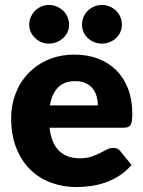

<svg xmlns="http://www.w3.org/2000/svg" viewBox="-20 -747 579 775"><path d="M25 0ZM281 -526.5Q332.5 -526.5 375.2 -510.5Q418 -494.5 448.8 -464Q479.5 -433.5 496.8 -389.2Q514 -345 514 -289Q514 -271.5 512.5 -260.5Q511 -249.5 507 -243Q503 -236.5 496.2 -234Q489.5 -231.5 479 -231.5H180Q187.5 -166.5 219.5 -137.2Q251.5 -108 302 -108Q329 -108 348.5 -114.5Q368 -121 383.2 -129Q398.5 -137 411.2 -143.5Q424 -150 438 -150Q456.5 -150 466 -136.5L511 -81Q487 -53.5 459.2 -36.2Q431.5 -19 402.2 -9.2Q373 0.5 343.8 4.2Q314.5 8 288 8Q233.5 8 185.8 -9.8Q138 -27.5 102.2 -62.5Q66.5 -97.5 45.8 -149.5Q25 -201.5 25 -270.5Q25 -322.5 42.8 -369Q60.5 -415.5 93.8 -450.5Q127 -485.5 174.2 -506Q221.5 -526.5 281 -526.5ZM284 -419.5Q239.5 -419.5 214.5 -394.2Q189.5 -369 181.5 -321.5H375Q375 -340 370.2 -357.5Q365.5 -375 354.8 -388.8Q344 -402.5 326.5 -411Q309 -419.5 284 -419.5ZM259 -647.5Q259 -631.5 252.5 -617.5Q246 -603.5 234.8 -593.2Q223.5 -583 208.8 -577Q194 -571 177 -571Q161 -571 146.8 -577Q132.5 -583 121.8 -593.2Q111 -603.5 104.5 -617.5Q98 -631.5 98 -647.5Q98 -664 104.5 -678.5Q111 -693 121.8 -703.8Q132.5 -714.5 146.8 -720.8Q161 -727 177 -727Q194 -727 208.8 -720.8Q223.5 -714.5 234.8 -703.8Q246 -693 252.5 -678.5Q259 -664 259 -647.5ZM472 -647.5Q472 -631.5 465.8 -617.5Q459.5 -603.5 448.5 -593.2Q437.5 -583 422.8 -577Q408 -571 391 -571Q374.5 -571 360 -577Q345.5 -583 334.5 -593.2Q323.5 -603.5 317.2 -617.5Q311 -631.5 311 -647.5Q311 -664 317.2 -678.5Q323.5 -693 334.5 -703.8Q345.5 -714.5 360 -720.8Q374.5 -727 391 -727Q408 -727 422.8 -720.8Q437.5 -714.5 448.5 -703.8Q459.5 -693 465.8 -678.5Q472 -664 472 -647.5Z"/></svg>

Font: Lato Black
Style: Regular
Weight: 900
Designer: Lukasz Dziedzic
Foundry: tyPoland Lukasz Dziedzic
Version: Version 2.007; 2014-02-27